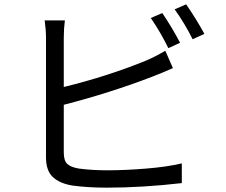

<svg xmlns="http://www.w3.org/2000/svg" viewBox="-20 -844 1040 885"><path d="M728 -784Q772 -719 810 -647L756 -622Q721 -694 675 -761ZM838 -824Q885 -756 922 -688L868 -663Q831 -737 785 -801ZM279 -750Q274 -711 274 -669V-443Q475 -492 654 -565Q700 -585 742 -610L777 -530Q732 -510 683 -491Q488 -416 274 -361V-141Q274 -103 290.5 -88Q307 -73 344 -67Q403 -59 476 -59Q556 -59 654 -67Q752 -75 818 -91V0Q636 21 472 21Q384 21 312 11Q254 1 223 -28.5Q192 -58 192 -119Q192 -265 192 -669Q192 -705 186 -750Z"/></svg>

Font: Gothic Nguyen
Style: Regular
Weight: 400
Designer: MORI Takayuki
Version: Version 1.220;July 21, 2023;FontCreator 14.0.0.2814 64-bit